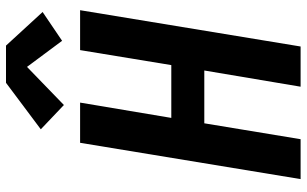

<svg xmlns="http://www.w3.org/2000/svg" viewBox="-211 -811 1022 640"><g transform="rotate(-90 300.0 -491.0)"><path d="M23 0 144 -735H278L227 -431H403L453 -735H586L465 0H331L385 -321H209L156 0ZM270 -789 189 -866 344 -982H468L580 -860L484 -795L397 -912Z"/></g></svg>

Font: Iosevka Curly XBdEx
Style: Italic
Weight: 800
Width: 7
Italic angle: -9°
Monospace: yes
Designer: Belleve Invis
Foundry: Belleve Invis
Version: Version 11.1.0; ttfautohint (v1.8.3)